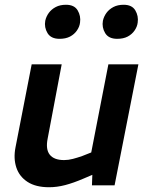

<svg xmlns="http://www.w3.org/2000/svg" viewBox="-20 -778 622 806"><path d="M186 8Q130 8 95.5 -14.5Q61 -37 48.5 -75Q36 -113 45 -159L113 -508H239L180 -196Q171 -151 189 -128.5Q207 -106 249 -106Q267 -106 286 -111Q305 -116 325 -123L363 -138L435 -508H561L461 0H366L369 -83L391 -54L330 -28Q288 -10 253.5 -1Q219 8 186 8ZM230 -615Q194 -615 179.5 -639Q165 -663 170 -691Q174 -709 185 -724Q196 -739 214 -748.5Q232 -758 257 -758Q292 -758 306 -734.5Q320 -711 316 -683Q314 -666 303 -650Q292 -634 274 -624.5Q256 -615 230 -615ZM472 -615Q436 -615 421.5 -639Q407 -663 412 -691Q416 -709 427 -724Q438 -739 456 -748.5Q474 -758 499 -758Q534 -758 548 -734.5Q562 -711 558 -683Q556 -666 545 -650Q534 -634 516 -624.5Q498 -615 472 -615Z"/></svg>

Font: REM Medium Medium
Style: Italic
Weight: 500
Italic angle: -11°
Version: Version 1.005;gftools[0.9.28]